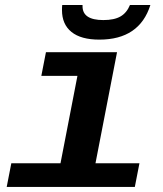

<svg xmlns="http://www.w3.org/2000/svg" viewBox="-20 -733 640 753"><path d="M354.5 -92.8H526.9L508.8 0H6.3L24.4 -92.8H217.3L283.7 -435.5H142.1L160.2 -528.3H439ZM369.6 -577.6Q297.4 -577.6 260.3 -607.7Q223.1 -637.7 223.1 -693.4Q223.1 -708 224.1 -713.4H303.7V-708.5Q303.7 -654.3 385.3 -654.3Q428.2 -654.3 452.6 -668.5Q477.1 -682.6 489.7 -713.4H569.8Q526.9 -577.6 369.6 -577.6Z"/></svg>

Font: Cousine
Style: Bold Italic
Weight: 700
Italic angle: -12°
Monospace: yes
Designer: Steve Matteson
Foundry: Ascender Corporation
Version: Version 1.20